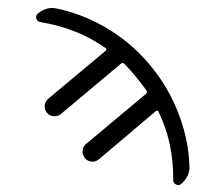

<svg xmlns="http://www.w3.org/2000/svg" viewBox="-51 -598 942 828"><g transform="rotate(5 420.0 -184.0)"><path d="M791 86.9Q792 92.8 792 99.6Q792 136.7 761.7 167Q755.9 172.9 748 172.9Q744.1 172.9 740.2 170.9Q727.5 166 726.6 153.3Q713.9 -8.8 637.7 -134.8Q632.8 -143.6 626 -136.7L399.4 91.8Q386.7 104.5 369.1 104.5Q351.6 104.5 338.9 91.8Q326.2 79.1 326.2 60.5Q326.2 43 338.9 30.3L577.1 -207Q584 -213.9 578.1 -221.7Q554.7 -249 527.3 -276.9Q500 -304.7 472.7 -328.1Q464.8 -334 458 -327.1L218.8 -87.9Q206.1 -76.2 188.5 -76.2Q170.9 -76.2 158.7 -88.4Q146.5 -100.6 146.5 -118.2Q146.5 -135.7 158.2 -148.4L387.7 -377Q394.5 -383.8 385.7 -388.7Q260.7 -462.9 96.7 -475.6Q83 -476.6 78.1 -488.3Q76.2 -493.2 76.2 -497.1Q76.2 -504.9 82 -510.7Q112.3 -541 149.4 -541Q155.3 -541 162.1 -540Q267.6 -527.3 367.2 -482.4Q487.3 -428.7 582.5 -333.5Q677.7 -238.3 732.4 -117.2Q778.3 -18.6 791 86.9Z"/></g></svg>

Font: Gen Jyuu GothicX Regular
Style: Regular
Weight: 400
Designer: [Source Han Sans]
Ryoko NISHIZUKA  (kana & ideographs); Paul D. Hunt (Latin, Greek & Cyrillic); Wenlong ZHANG  (bopomofo
Version: Version 1.002.20150607